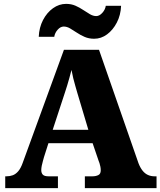

<svg xmlns="http://www.w3.org/2000/svg" viewBox="-20 -971 828 991"><path d="M7 0V-61H14Q31 -61 46 -66.5Q61 -72 74 -87Q87 -102 97 -130L310 -714H491L695 -128Q704 -105 716 -90Q728 -75 743.5 -68Q759 -61 777 -61H788V0H418V-61H458Q474 -61 487 -67Q500 -73 500 -92Q500 -102 498 -111.5Q496 -121 493.5 -129Q491 -137 489 -141L458 -232H230L207 -160Q205 -152 201.5 -140Q198 -128 195.5 -115.5Q193 -103 193 -93Q193 -78 201 -69.5Q209 -61 230 -61H279V0ZM252 -301H436L379 -492Q374 -510 368.5 -528.5Q363 -547 358 -567.5Q353 -588 349 -610Q344 -589 338 -568.5Q332 -548 326.5 -529Q321 -510 315 -493ZM466 -771Q439 -771 417 -780.5Q395 -790 376.5 -802.5Q358 -815 341.5 -824.5Q325 -834 309 -834Q292 -834 277.5 -817.5Q263 -801 260 -781H180Q182 -829 202 -867.5Q222 -906 253.5 -928.5Q285 -951 321 -951Q348 -951 369.5 -941.5Q391 -932 409.5 -919.5Q428 -907 444.5 -897.5Q461 -888 477 -888Q493 -888 508 -904.5Q523 -921 526 -941H605Q603 -893 583 -854.5Q563 -816 532.5 -793.5Q502 -771 466 -771Z"/></svg>

Font: Noto Serif Tibetan Black
Style: Regular
Weight: 900
Version: Version 2.103